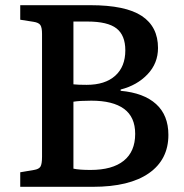

<svg xmlns="http://www.w3.org/2000/svg" viewBox="-20 -720 710 740"><path d="M58 0V-56L111 -65Q130 -68 136 -78Q142 -88 142 -116V-589Q142 -614 135.5 -623.5Q129 -633 109 -636L58 -644V-700H328Q464 -700 526.5 -658.5Q589 -617 589 -535Q589 -476 548.5 -433.5Q508 -391 445 -375V-370Q534 -362 581.5 -319Q629 -276 629 -200Q629 -105 554 -52.5Q479 0 338 0ZM314 -393Q385 -393 424 -428Q463 -463 463 -526Q463 -584 429 -610.5Q395 -637 317 -637H263V-395Q272 -394 284.5 -393.5Q297 -393 314 -393ZM329 -65Q413 -65 457 -100.5Q501 -136 501 -204Q501 -269 458 -300.5Q415 -332 332 -332Q287 -332 263 -328V-70Q285 -65 329 -65Z"/></svg>

Font: Literata 12pt Medium
Style: Regular
Weight: 500
Designer: Latin by Veronika Burian and Jose Scaglione. Greek by Irene Vlachou. Cyrillic by Vera Evstafieva.
Foundry: TypeTogether
Version: Version 3.002